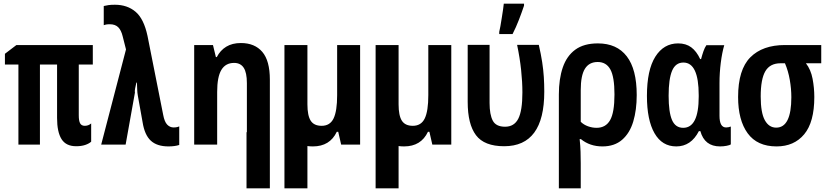

<svg xmlns="http://www.w3.org/2000/svg" viewBox="-20 -793 4540 1053"><path d="M398 9Q342 9 317.5 -30Q293 -69 293 -146V-439H199V0H81V-439H7V-498L70 -546H489V-439H412V-161Q412 -130 419.5 -116.5Q427 -103 445 -103Q465 -103 480 -116V-16Q468 -5 447 2Q426 9 398 9Z M904 10Q841 10 807 -21.5Q773 -53 762 -123L736 -268Q733 -285 732.5 -302Q732 -319 731 -340H728Q724 -323 721 -307.5Q718 -292 720 -285L669 0H535L671 -522L653 -593Q645 -627 628.5 -643.5Q612 -660 582 -660Q569 -660 562 -658.5Q555 -657 549 -655V-760Q561 -763 575 -765Q589 -767 610 -767Q678 -767 723.5 -728.5Q769 -690 789 -596L875 -163Q882 -125 897 -109.5Q912 -94 932 -94Q951 -94 963 -100V2Q939 10 904 10Z M1045 0V-546H1148L1164 -480H1169Q1188 -517 1221 -537Q1254 -557 1301 -557Q1377 -557 1418.5 -508.5Q1460 -460 1460 -356V0V240H1332V-68H1334V-337Q1334 -395 1316.5 -421.5Q1299 -448 1264 -448Q1217 -448 1194 -409.5Q1171 -371 1171 -289V0Z M1696 10Q1680 10 1666 8V240H1540V-546H1666V-221Q1666 -159 1684 -131Q1702 -103 1744 -103Q1790 -103 1809.5 -143.5Q1829 -184 1829 -271V-546H1955V0H1851L1835 -70H1827Q1789 10 1696 10Z M2196 10Q2180 10 2166 8V240H2040V-546H2166V-221Q2166 -159 2184 -131Q2202 -103 2244 -103Q2290 -103 2309.5 -143.5Q2329 -184 2329 -271V-546H2455V0H2351L2335 -70H2327Q2289 10 2196 10Z M2745 9Q2636 9 2590.5 -51.5Q2545 -112 2545 -234V-547H2665V-228Q2665 -165 2682.5 -131.5Q2700 -98 2750 -98Q2800 -98 2822.5 -142Q2845 -186 2845 -286Q2845 -344 2838 -409.5Q2831 -475 2816 -547H2935Q2947 -495 2953.5 -452.5Q2960 -410 2962.5 -371Q2965 -332 2965 -290Q2965 9 2745 9ZM2718 -618Q2721 -629 2724.5 -650Q2728 -671 2732 -695.5Q2736 -720 2739 -741Q2742 -762 2743 -773H2854V-762Q2842 -726 2826 -684.5Q2810 -643 2791 -606H2718Z M3045 -275Q3045 -360 3066.5 -423Q3088 -486 3135 -520.5Q3182 -555 3259 -555Q3363 -555 3417.5 -484Q3472 -413 3472 -272Q3472 -190 3453 -126.5Q3434 -63 3392 -26.5Q3350 10 3284 10Q3215 10 3166 -30H3159Q3163 6 3164 40Q3165 74 3165 102V240H3045ZM3252 -92Q3302 -92 3326 -134Q3350 -176 3350 -275Q3350 -371 3327.5 -412Q3305 -453 3258 -453Q3211 -453 3188 -416Q3165 -379 3165 -299V-125Q3181 -109 3204.5 -100.5Q3228 -92 3252 -92Z M3689 10Q3611 10 3569.5 -62.5Q3528 -135 3528 -267Q3528 -409 3574 -482Q3620 -555 3699 -555Q3742 -555 3771 -533.5Q3800 -512 3820 -469H3825Q3831 -492 3838 -512Q3845 -532 3854 -545H3952Q3940 -504 3933 -448.5Q3926 -393 3926 -337V-158Q3926 -94 3962 -94Q3975 -94 3988 -99V-1Q3983 3 3965.5 6.5Q3948 10 3929 10Q3844 10 3821 -74H3813Q3770 10 3689 10ZM3727 -92Q3812 -92 3812 -263V-271Q3812 -450 3728 -450Q3685 -450 3666 -405Q3647 -360 3647 -268Q3647 -178 3665.5 -135Q3684 -92 3727 -92Z M4239 10Q4133 10 4080.5 -62Q4028 -134 4028 -261Q4028 -411 4095 -478.5Q4162 -546 4285 -546H4484V-446H4400Q4427 -411 4436.5 -361Q4446 -311 4446 -261Q4446 -123 4390.5 -56.5Q4335 10 4239 10ZM4237 -93Q4320 -93 4320 -260Q4320 -306 4311.5 -355Q4303 -404 4285 -446H4261Q4203 -446 4177.5 -402.5Q4152 -359 4152 -264Q4152 -175 4174.5 -134Q4197 -93 4237 -93Z"/></svg>

Font: Noto Sans Mono ExtraCondensed
Style: Bold
Weight: 700
Width: 2
Designer: Monotype Design Team
Foundry: Monotype Imaging Inc.
Version: Version 2.014